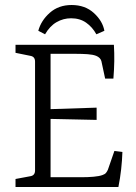

<svg xmlns="http://www.w3.org/2000/svg" viewBox="-20 -747 545 767"><path d="M400 -433 385 -503Q381 -517 364 -524Q351 -529 330 -530.5Q309 -532 283 -532H182V-311L366 -317V-268L182 -272V-39H305Q331 -39 354 -41Q377 -43 390 -48Q399 -51 403.5 -56.5Q408 -62 411 -69L437 -144L469 -140Q468 -107 464 -71Q460 -35 453 0H42V-32L101 -43Q120 -46 120 -66V-501Q120 -521 101 -524L42 -536V-568H435Q437 -535 436.5 -502.5Q436 -470 433 -433ZM266 -727Q320 -727 355 -695Q390 -663 397 -624L365 -610Q349 -639 324 -656.5Q299 -674 264 -674Q233 -674 206 -658.5Q179 -643 160 -610L133 -624Q144 -665 179 -696Q214 -727 266 -727Z"/></svg>

Font: Yrsa Light
Style: Regular
Weight: 300
Designer: Anna Giedrys (Yrsa+Rasa design), David Brezina (Yrsa art-direction, Rasa art-direction, design)
Foundry: Rosetta Type Foundry
Version: Version 2.004